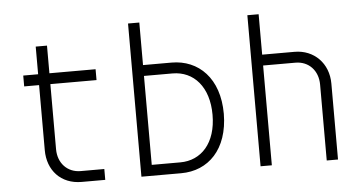

<svg xmlns="http://www.w3.org/2000/svg" viewBox="-50 -810 1690 899"><g transform="rotate(-5 795.0 -360.0)"><path d="M70 -520V-469H140V-163C140 -68 202 0 299 0H410V-51H299C237 -51 193 -97 193 -163V-469H410V-520H193V-650H140V-520Z M767 -51H633V-469H767C867 -469 937 -391 937 -260C937 -127 866 -51 767 -51ZM580 0H767C895 0 989 -93 990 -260C990 -427 894 -520 767 -520H633V-720H580Z M1140 0H1193V-469H1345C1407 -469 1451 -423 1451 -357V0H1504V-357C1504 -452 1437 -520 1345 -520H1193V-710H1140Z"/></g></svg>

Font: Grotesk 01 Extrafine
Style: Bold
Weight: 400
Designer: Frank Adebiaye, contributions by Jérémy Landes, Ariel Martín Pérez
Foundry: Velvetyne Type Foundry
Version: Version 3.000;Glyphs 3.1.2 (3150)